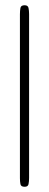

<svg xmlns="http://www.w3.org/2000/svg" viewBox="-20 -653 188 738"><path d="M74.7 64.9Q60.5 64.9 58.6 54.9Q56.6 44.9 56.6 32.2V-598.1Q56.6 -612.3 58.6 -622.6Q60.5 -632.8 74.7 -632.8Q87.4 -632.8 89.6 -622.3Q91.8 -611.8 91.8 -599.1V30.8Q91.8 44.9 89.6 54.9Q87.4 64.9 74.7 64.9Z"/></svg>

Font: Gruppo
Style: Regular
Weight: 400
Designer: Vernon Adams
Foundry: Vernon Adams
Version: Version 1.001; ttfautohint (v1.8.4.7-5d5b);gftools[0.9.28]